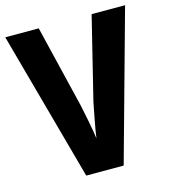

<svg xmlns="http://www.w3.org/2000/svg" viewBox="-107 -851 787 887"><g transform="rotate(-15 286.5 -408.0)"><path d="M573 -765H413L316 -371C310 -338 291 -247 286 -205C281 -247 262 -339 255 -371L160 -765H0L196 -51H375Z"/></g></svg>

Font: Noto Sans Tamil UI Condensed ExtraBold
Style: Regular
Weight: 800
Width: 3
Designer: Jelle Bosma - Monotype Design Team
Foundry: Monotype Imaging Inc.
Version: Version 2.004